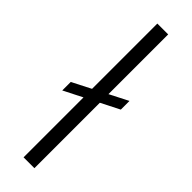

<svg xmlns="http://www.w3.org/2000/svg" viewBox="-254 -745 751 751"><g transform="rotate(45 121.0 -370.0)"><path d="M151 -740V0H91V-740ZM228 -449V-401L13 -292V-339Z"/></g></svg>

Font: Pathway Extreme 28pt ExtraLight
Style: Regular
Weight: 250
Designer: Eduardo Rodriguez Tunni
Foundry: Eduardo Rodriguez Tunni
Version: Version 1.001;gftools[0.9.26]